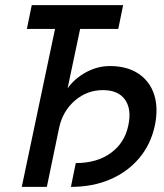

<svg xmlns="http://www.w3.org/2000/svg" viewBox="-20 -730 640 750"><path d="M65 0 195 -617H85L104 -710H461L442 -617H293L244 -385Q272 -424 316.5 -448Q361 -472 409 -472Q476 -472 520.5 -442.5Q565 -413 582 -361Q599 -309 585 -240Q569 -166 524 -112.5Q479 -59 411 -29.5Q343 0 257 0L276 -93Q359 -93 413 -132.5Q467 -172 481 -239Q495 -303 468.5 -340.5Q442 -378 382 -378Q320 -378 272.5 -337Q225 -296 211 -231L163 0Z"/></svg>

Font: Geist Mono Medium
Style: Italic
Weight: 500
Italic angle: -12°
Monospace: yes
Designer: Basement.studio, Andrés Briganti, Mateo Zaragoza
Foundry: Basement.studio, Vercel, Andrés Briganti, Guido Ferreyra, Mateo Zaragoza
Version: Version 1.500; ttfautohint (v1.8.4.7-5d5b)